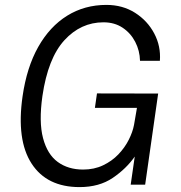

<svg xmlns="http://www.w3.org/2000/svg" viewBox="-20 -753 737 783"><path d="M304.5 10Q171 10 108.8 -86Q46.5 -182 72 -360Q89 -478.5 136 -561.8Q183 -645 254 -689Q325 -733 414 -733Q480 -733 530.8 -700.8Q581.5 -668.5 609 -616.5Q636.5 -564.5 632 -505H551Q550 -546.5 531.5 -582.2Q513 -618 480 -640Q447 -662 402 -662Q309.5 -662 242.5 -588.8Q175.5 -515.5 153 -361.5Q138 -256 155.5 -189.8Q173 -123.5 215.5 -92.5Q258 -61.5 319 -61.5Q364 -61.5 400.2 -78.8Q436.5 -96 462.8 -123.5Q489 -151 505 -182.8Q521 -214.5 526.5 -243.5L538.5 -313H367L375.5 -372L625 -371.5L572 0H513L529.5 -114.5Q495 -65 439.8 -27.5Q384.5 10 304.5 10Z"/></svg>

Font: Public Sans Light
Style: Italic
Weight: 300
Italic angle: -8°
Designer: The Public Sans project authors (U.S. Web Design System). Libre Franklin designed by Pablo Impallari and Rodrigo Fuenzal
Version: Version 1.007; ttfautohint (v1.8.1) -l 8 -r 50 -G 200 -x 14 